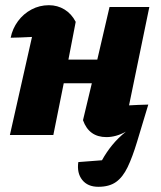

<svg xmlns="http://www.w3.org/2000/svg" viewBox="-20 -519 619 738"><path d="M18 0 103 -377Q78 -376 58.5 -375Q39 -374 21 -374Q28 -409 49 -437.5Q70 -466 101 -482.5Q132 -499 168 -499Q201 -499 228 -482.5Q255 -466 271 -435L243 -290H354L401 -492H554L476 -114Q509 -116 550 -117Q525 -34 507 25.5Q489 85 470.5 123.5Q452 162 426 180.5Q400 199 358 199Q317 199 296 172.5Q275 146 281 104L372 97Q389 66 411.5 38.5Q434 11 464 -13Q426 8 389 8Q322 8 299 -57L333 -199H225L185 0Z"/></svg>

Font: Piazzolla ExtraBold
Style: Italic
Weight: 800
Italic angle: -11.3°
Designer: Juan Pablo del Peral
Foundry: Huerta Tipografica
Version: Version 1.330